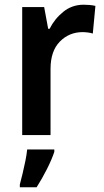

<svg xmlns="http://www.w3.org/2000/svg" viewBox="-20 -572 441 813"><path d="M334 -552Q345 -552 358.5 -551Q372 -550 384 -547L373 -430Q364 -433 351.5 -434.5Q339 -436 330 -436Q273 -436 233.5 -396Q194 -356 194 -280V0H74V-542H167L184 -450H190Q211 -492 248 -522Q285 -552 334 -552ZM210 71Q199 104 178.5 144.5Q158 185 135 221H64V209Q69 190 75.5 163.5Q82 137 87.5 109.5Q93 82 95 61H210Z"/></svg>

Font: Noto Sans Sinhala SemiCondensed SemiBold
Style: Regular
Weight: 600
Width: 4
Designer: Jelle Bosma - Monotype Design Team
Foundry: Monotype Imaging Inc.
Version: Version 2.006; ttfautohint (v1.8.4.7-5d5b)